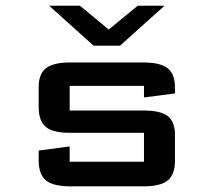

<svg xmlns="http://www.w3.org/2000/svg" viewBox="-20 -661 757 681"><path d="M263.7 -640.6 365.7 -556.2 468.3 -640.6H563.5L405.8 -499H312L154.3 -640.6ZM117.2 -352.1Q117.2 -398.4 142.8 -418.9Q168.5 -439.5 230.5 -439.5H487.3Q549.3 -439.5 575 -418.7Q600.6 -397.9 600.6 -350.6V-329.6L490.7 -315.4V-356.4H227.1V-269H489.3Q550.3 -269 575.4 -248.8Q600.6 -228.5 600.6 -182.1V-90.8Q600.6 -42.5 575.2 -21.2Q549.8 0 487.3 0H230.5Q168 0 142.6 -21.5Q117.2 -43 117.2 -92.3V-127L227.1 -141.6V-87.4H490.7V-189.9H228.5Q167 -189.9 142.1 -211.2Q117.2 -232.4 117.2 -281.2Z"/></svg>

Font: Squarish Sans CT
Style: RegularSC
Weight: 400
Version: Version 0.9